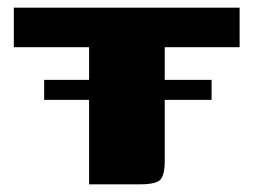

<svg xmlns="http://www.w3.org/2000/svg" viewBox="-20 -480 660 500"><path d="M95 -272H212V-357H16V-460H604V-357H409V-272H531V-220H409V-62Q409 -24 397.5 -12Q386 0 345 0H212V-220H95Z"/></svg>

Font: Genos ExtraBold
Style: Regular
Weight: 800
Designer: Robert E. Leuschke
Foundry: Robert E. Leuschke
Version: Version 1.010